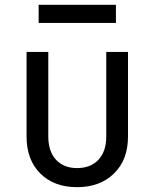

<svg xmlns="http://www.w3.org/2000/svg" viewBox="-20 -765 640 795"><path d="M299 10Q204 10 147 -46.5Q90 -103 90 -200V-550H180V-200Q180 -138 212 -103.5Q244 -69 299 -69Q355 -69 387.5 -103.5Q420 -138 420 -200V-550H510V-200Q510 -103 452 -46.5Q394 10 299 10ZM140 -670V-745H460V-670Z"/></svg>

Font: JetBrains Mono Zero
Style: Regular-Zero
Weight: 400
Designer: Philipp Nurullin, Konstantin Bulenkov
Foundry: JetBrains
Version: Version 2.211